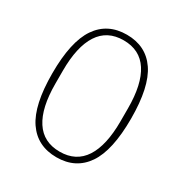

<svg xmlns="http://www.w3.org/2000/svg" viewBox="-168 -839 935 980"><g transform="rotate(30 300.0 -349.0)"><path d="M300 12Q187 12 127.5 -75Q68 -162 68 -349Q68 -536 127.5 -623Q187 -710 300 -710Q413 -710 472.5 -623Q532 -536 532 -349Q532 -162 472.5 -75Q413 12 300 12ZM300 -21Q396 -21 444 -95Q492 -169 492 -311V-387Q492 -529 444 -603Q396 -677 300 -677Q204 -677 156 -603Q108 -529 108 -387V-311Q108 -169 156 -95Q204 -21 300 -21Z"/></g></svg>

Font: IBM Plex Sans KR ExtLt
Style: Regular
Weight: 200
Designer: Mike Abbink; Paul van der Laan; Pieter van Rosmalen; Wujin Sim; Chorong Kim; Dohee Lee;
Foundry: Sandoll Inc.
Version: Version 1.002